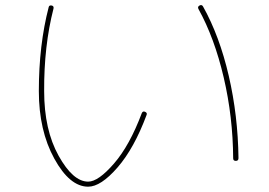

<svg xmlns="http://www.w3.org/2000/svg" viewBox="-20 -701 1040 741"><path d="M879.9 -89.8Q878.9 -250 843.3 -402.3Q807.6 -554.7 746.1 -666Q741.2 -674.8 750 -679.7Q758.8 -684.6 763.7 -675.8Q827.1 -562.5 862.8 -408.7Q898.4 -254.9 900.4 -90.8Q900.4 -80.1 890.1 -80.1Q879.9 -80.1 879.9 -89.8ZM320.3 19.5Q249 19.5 189.5 -88.9Q129.9 -197.3 129.9 -349.6Q129.9 -527.3 168 -673.8Q169.9 -681.6 179.7 -679.7Q188.5 -677.7 186.5 -668Q149.4 -523.4 150.4 -349.6Q150.4 -200.2 206.1 -100.1Q261.7 0 320.3 0Q359.4 0 419.9 -69.8Q480.5 -139.6 527.3 -264.6Q531.2 -273.4 540 -269.5Q548.8 -265.6 545.9 -257.8Q498 -128.9 433.6 -54.7Q369.1 19.5 320.3 19.5Z"/></svg>

Font: Rounded-X Mgen+ 1m thin
Style: Regular
Weight: 100
Designer: [Source Han Sans]
Ryoko NISHIZUKA  (kana & ideographs); Paul D. Hunt (Latin, Greek & Cyrillic); Wenlong ZHANG  (bopomofo
Version: Version 1.059.20150602